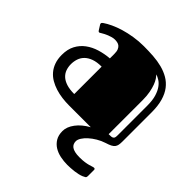

<svg xmlns="http://www.w3.org/2000/svg" viewBox="-196 -648 1021 1021"><g transform="rotate(45 315.0 -137.0)"><path d="M585 -65.9Q585 -50.3 583 -40Q581.1 -29.8 575.2 -22Q569.3 -14.2 557.9 -8.3Q546.4 -2.4 527.3 3.4Q502.9 11.2 481.2 24.2Q459.5 37.1 443.4 51.8Q427.2 66.4 417.7 81.5Q408.2 96.7 408.2 108.9Q408.2 119.1 411.9 127.7Q415.5 136.2 424.1 142.6Q432.6 148.9 446.8 152.3Q460.9 155.8 482.4 155.8Q505.9 155.8 521.7 153.3Q537.6 150.9 548.1 147.9Q558.6 145 565.4 142.6Q572.3 140.1 577.6 140.1Q580.1 140.1 582.5 141.8Q585 143.6 585 148.4V195.3Q585 204.1 579.6 207.8Q574.2 211.4 564.9 215.3Q555.2 219.2 542.5 222.2Q529.8 225.1 516.1 226.8Q502.4 228.5 489.3 229.2Q476.1 230 465.3 230Q438.5 230 412.4 224.6Q386.2 219.2 365.7 206.5Q345.2 193.8 332.5 172.9Q319.8 151.9 319.8 120.6Q319.8 89.4 344 56.9Q368.2 24.4 412.1 0H249Q222.7 0 196 -3.4Q169.4 -6.8 145.3 -14.4Q121.1 -22 100.1 -34.2Q79.1 -46.4 63.7 -64.5Q48.3 -82.5 39.6 -106.9Q30.8 -131.3 30.8 -163.1Q30.8 -205.6 46.9 -235.8Q63 -266.1 90.1 -286.1Q117.2 -306.2 152.3 -316.9Q187.5 -327.6 225.1 -330.6V-364.3Q225.1 -383.3 220.2 -394.5Q215.3 -405.8 207.8 -411.4Q200.2 -417 191.2 -418.7Q182.1 -420.4 173.8 -420.4Q164.1 -420.4 153.1 -417.5Q142.1 -414.6 131.8 -410.4Q121.6 -406.2 112.3 -401.4Q103 -396.5 96.7 -392.6Q93.8 -390.6 91.3 -389.2Q88.9 -387.7 86.4 -387.7Q82 -387.7 78.1 -394L61.5 -420.4Q59.1 -423.8 59.1 -427.7Q59.1 -431.6 62.3 -434.6Q65.4 -437.5 68.4 -439.5Q84.5 -450.7 109.4 -462.4Q134.3 -474.1 165.3 -483.4Q196.3 -492.7 232.4 -498.5Q268.6 -504.4 307.1 -504.4Q343.8 -504.4 378.7 -502Q413.6 -499.5 444.6 -491.5Q475.6 -483.4 501.2 -468.5Q526.9 -453.6 545.7 -429.2Q564.5 -404.8 574.7 -369.1Q585 -333.5 585 -283.7ZM225.1 -268.6Q189.9 -268.6 166 -259.8Q142.1 -251 127.4 -236.3Q112.8 -221.7 106.4 -202.4Q100.1 -183.1 100.1 -162.6Q100.1 -142.1 106.4 -123.8Q112.8 -105.5 127.4 -91.8Q142.1 -78.1 166 -70.3Q189.9 -62.5 225.1 -62.5ZM505.4 -41Q517.1 -41 524.4 -41.7Q531.7 -42.5 536.1 -45.7Q540.5 -48.8 542 -54.9Q543.5 -61 543.5 -72.3V-294.4Q543.5 -334 535.2 -361.1Q526.9 -388.2 514.4 -405.5Q502 -422.9 487.3 -431.9Q472.7 -440.9 460 -445.3Q465.8 -439 473.9 -427.2Q481.9 -415.5 488.8 -397.5Q495.6 -379.4 500.5 -354.2Q505.4 -329.1 505.4 -296.4Z"/></g></svg>

Font: Fascinate Inline
Style: Regular
Weight: 900
Designer: Astigmatic (AOETI)
Foundry: Astigmatic (AOETI)
Version: Version 1.000